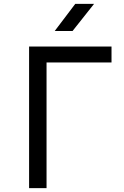

<svg xmlns="http://www.w3.org/2000/svg" viewBox="-20 -970 640 990"><path d="M130 0V-730H555V-648H220V0ZM262 -810 368 -950H465L354 -810Z"/></svg>

Font: JetBrainsMonoNL NF
Style: Regular
Weight: 400
Designer: Philipp Nurullin, Konstantin Bulenkov
Foundry: JetBrains
Version: Version 2.304; ttfautohint (v1.8.4.7-5d5b);Nerd Fonts 3.2.1